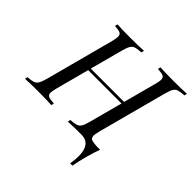

<svg xmlns="http://www.w3.org/2000/svg" viewBox="-211 -737 1055 1055"><g transform="rotate(45 317.0 -209.0)"><path d="M661.3 -571 657.3 -554.8Q627.4 -553.2 613.3 -548.4Q599.2 -543.5 590.7 -529.8Q582.3 -516.1 574.2 -485.5L467.7 -85.5Q460.5 -54.8 460.5 -46Q462.1 -33.9 464.5 -29.8Q469.4 -22.6 481 -20.2Q492.7 -17.7 515.3 -16.1H516.1H541.1Q529 15.3 515.7 64.1Q502.4 112.9 495.2 153.2H477.4Q483.1 120.2 483.1 92.7Q483.1 -2.4 409.7 -2.4H408.9Q344.4 -2.4 306.5 0L309.7 -16.1Q338.7 -17.7 353.2 -22.6Q367.7 -27.4 376.2 -41.1Q384.7 -54.8 392.7 -85.5L444.4 -279H185.5L133.9 -85.5Q126.6 -54.8 126.6 -46Q126.6 -29 138.3 -23.4Q150 -17.7 181.5 -16.1L178.2 0Q141.1 -2.4 75.8 -2.4Q8.1 -2.4 -26.6 0L-22.6 -16.1Q5.6 -17.7 19.8 -22.6Q33.9 -27.4 42.3 -41.5Q50.8 -55.6 58.9 -85.5L165.3 -485.5Q171.8 -512.9 171.8 -524.2Q171.8 -541.9 160.1 -547.6Q148.4 -553.2 117.7 -554.8L121.8 -571Q154.8 -568.5 224.2 -568.5Q288.7 -568.5 327.4 -571L323.4 -554.8Q293.5 -553.2 279.4 -548.4Q265.3 -543.5 256.9 -529.8Q248.4 -516.1 240.3 -485.5L189.5 -295.2H448.4L499.2 -485.5Q506.5 -511.3 506.5 -524.2Q506.5 -541.9 494.4 -547.6Q482.3 -553.2 451.6 -554.8L455.6 -571Q491.9 -568.5 557.3 -568.5Q626.6 -568.5 661.3 -571Z"/></g></svg>

Font: Playfair Display SC
Style: Italic
Weight: 400
Italic angle: -14°
Designer: Claus Eggers Sørensen
Foundry: Claus Eggers Sørensen
Version: Version 1.202; ttfautohint (v1.6)